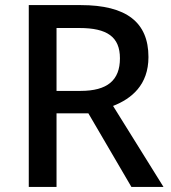

<svg xmlns="http://www.w3.org/2000/svg" viewBox="-20 -734 672 754"><path d="M297 -714H93V0H202V-289H327L496 0H622L424 -318C496 -346 563 -400 563 -510C563 -646 477 -714 297 -714ZM292 -624C401 -624 451 -589 451 -505C451 -419 402 -377 296 -377H202V-624Z"/></svg>

Font: Noto Sans Canadian Aboriginal Medium
Style: Regular
Weight: 500
Designer: Monotype Design Team, Typotheque's Kevin King
Foundry: Monotype Imaging Inc.
Version: Version 2.004